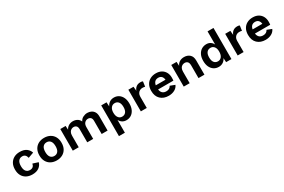

<svg xmlns="http://www.w3.org/2000/svg" viewBox="140 -2175 5683 3841"><g transform="rotate(-30 2981.5 -254.5)"><path d="M299 -510Q399 -510 454.5 -467Q510 -424 528 -363L400 -317Q380 -408 301 -408Q244 -408 212.5 -368Q181 -328 181 -249Q181 -169 213.5 -130.5Q246 -92 302 -92Q389 -92 406 -181L530 -141Q513 -74 454.5 -32Q396 10 303 10Q225 10 166.5 -21Q108 -52 76 -110Q44 -168 44 -250Q44 -332 76.5 -390Q109 -448 166.5 -479Q224 -510 299 -510Z M864 -510Q939 -510 997 -479Q1055 -448 1087.5 -390Q1120 -332 1120 -250Q1120 -168 1087.5 -110Q1055 -52 997 -21Q939 10 864 10Q788 10 730.5 -21Q673 -52 640.5 -110Q608 -168 608 -250Q608 -332 640.5 -390Q673 -448 730.5 -479Q788 -510 864 -510ZM864 -408Q808 -408 776.5 -368.5Q745 -329 745 -250Q745 -171 776.5 -131.5Q808 -92 864 -92Q919 -92 950.5 -131.5Q982 -171 982 -250Q982 -329 950.5 -368.5Q919 -408 864 -408Z M1235 0V-500H1358L1363 -410Q1388 -460 1431.5 -485Q1475 -510 1528 -510Q1582 -510 1625.5 -485.5Q1669 -461 1691 -411Q1714 -461 1762 -485.5Q1810 -510 1861 -510Q1910 -510 1950.5 -490Q1991 -470 2015 -430Q2039 -390 2039 -328V0H1902V-301Q1902 -356 1877.5 -379Q1853 -402 1816 -402Q1770 -402 1738 -368.5Q1706 -335 1706 -269V0H1569V-301Q1569 -356 1544.5 -379Q1520 -402 1482 -402Q1456 -402 1430.5 -388Q1405 -374 1388.5 -344Q1372 -314 1372 -265V0Z M2180 210V-500H2303L2309 -402Q2330 -450 2373.5 -480Q2417 -510 2476 -510Q2537 -510 2585 -479Q2633 -448 2660.5 -390.5Q2688 -333 2688 -251Q2688 -169 2660 -110.5Q2632 -52 2583.5 -21Q2535 10 2473 10Q2418 10 2378.5 -16Q2339 -42 2317 -85V210ZM2433 -95Q2488 -95 2519.5 -134.5Q2551 -174 2551 -250Q2551 -326 2520.5 -365.5Q2490 -405 2435 -405Q2382 -405 2349.5 -364Q2317 -323 2317 -250Q2317 -178 2348.5 -136.5Q2380 -95 2433 -95Z M2807 0V-500H2926L2935 -402Q2954 -453 2992.5 -481.5Q3031 -510 3090 -510Q3125 -510 3144 -499L3128 -384Q3118 -387 3103.5 -389.5Q3089 -392 3066 -392Q3035 -392 3007.5 -377.5Q2980 -363 2962 -333.5Q2944 -304 2944 -259V0Z M3451 10Q3333 10 3262 -58.5Q3191 -127 3191 -250Q3191 -332 3223 -390Q3255 -448 3312.5 -479Q3370 -510 3444 -510Q3520 -510 3573 -479.5Q3626 -449 3654 -396.5Q3682 -344 3682 -277Q3682 -257 3681 -239Q3680 -221 3678 -207H3325Q3333 -149 3365.5 -120.5Q3398 -92 3450 -92Q3494 -92 3521 -109Q3548 -126 3563 -156L3672 -114Q3648 -55 3588 -22.5Q3528 10 3451 10ZM3443 -409Q3346 -409 3326 -302H3551Q3545 -354 3517.5 -381.5Q3490 -409 3443 -409Z M3798 0V-500H3921L3926 -406Q3949 -458 3993.5 -484Q4038 -510 4096 -510Q4174 -510 4225 -464.5Q4276 -419 4276 -328V0H4139V-289Q4139 -353 4113.5 -377.5Q4088 -402 4049 -402Q4021 -402 3994.5 -388.5Q3968 -375 3951.5 -345Q3935 -315 3935 -265V0Z M4606 10Q4544 10 4495.5 -21Q4447 -52 4419.5 -109.5Q4392 -167 4392 -249Q4392 -332 4421 -390.5Q4450 -449 4499.5 -479.5Q4549 -510 4611 -510Q4665 -510 4704 -484Q4743 -458 4763 -415V-719H4900V0H4777L4771 -97Q4750 -47 4706 -18.5Q4662 10 4606 10ZM4646 -95Q4699 -95 4731 -136.5Q4763 -178 4763 -254Q4763 -326 4731.5 -365.5Q4700 -405 4648 -405Q4592 -405 4560.5 -365.5Q4529 -326 4529 -250Q4529 -174 4560 -134.5Q4591 -95 4646 -95Z M5044 0V-500H5163L5172 -402Q5191 -453 5229.5 -481.5Q5268 -510 5327 -510Q5362 -510 5381 -499L5365 -384Q5355 -387 5340.5 -389.5Q5326 -392 5303 -392Q5272 -392 5244.5 -377.5Q5217 -363 5199 -333.5Q5181 -304 5181 -259V0Z M5688 10Q5570 10 5499 -58.5Q5428 -127 5428 -250Q5428 -332 5460 -390Q5492 -448 5549.5 -479Q5607 -510 5681 -510Q5757 -510 5810 -479.5Q5863 -449 5891 -396.5Q5919 -344 5919 -277Q5919 -257 5918 -239Q5917 -221 5915 -207H5562Q5570 -149 5602.5 -120.5Q5635 -92 5687 -92Q5731 -92 5758 -109Q5785 -126 5800 -156L5909 -114Q5885 -55 5825 -22.5Q5765 10 5688 10ZM5680 -409Q5583 -409 5563 -302H5788Q5782 -354 5754.5 -381.5Q5727 -409 5680 -409Z"/></g></svg>

Font: Work Sans SemiBold
Style: Regular
Weight: 600
Designer: Wei Huang
Foundry: Wei Huang
Version: Version 2.010; ttfautohint (v1.8.3)